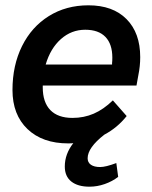

<svg xmlns="http://www.w3.org/2000/svg" viewBox="-20 -530 574 723"><path d="M508 -315Q508 -281 501 -247L494 -208H141V-201Q141 -145 169.5 -115.5Q198 -86 253 -86Q296 -86 333 -102Q370 -118 405 -152L457 -93Q422 -49 373 -23Q310 26 310 66Q310 82 322.5 90.5Q335 99 357 99Q378 99 418 84L425 136Q403 153 374.5 163Q346 173 317 173Q273 173 248.5 153.5Q224 134 224 97Q224 50 256 9Q250 10 237 10Q140 10 83.5 -44Q27 -98 27 -191Q27 -284 63 -356.5Q99 -429 164 -469.5Q229 -510 313 -510Q405 -510 456.5 -458Q508 -406 508 -315ZM403 -313Q403 -364 377 -391Q351 -418 301 -418Q249 -418 209.5 -383Q170 -348 152 -287H402V-293Q403 -300 403 -313Z"/></svg>

Font: Sarabun SemiBold
Style: Italic
Weight: 600
Italic angle: -10°
Designer: Suppakit Chalermlarp | Katatrad Co.,Ltd.
Foundry: Cadson Demak Co.,Ltd.
Version: Version 1.000; ttfautohint (v1.6)